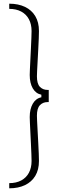

<svg xmlns="http://www.w3.org/2000/svg" viewBox="-20 -820 314 1040"><path d="M30 200V172Q67.5 172 94.8 157.5Q122 143 136.5 116Q151 89 151 52Q151 39.5 150 14Q149 -11.5 147.5 -42.5Q146 -73.5 144.5 -103.5Q143 -133.5 142 -156Q141 -178.5 141 -186Q141 -229.5 157.5 -258.2Q174 -287 204 -293V-307Q174 -313 157.5 -341.5Q141 -370 141 -414Q141 -421.5 142 -444Q143 -466.5 144.5 -496.5Q146 -526.5 147.5 -557.5Q149 -588.5 150 -614Q151 -639.5 151 -652Q151 -689 136.5 -716Q122 -743 94.8 -757.5Q67.5 -772 30 -772V-800Q79 -800 115.2 -782.8Q151.5 -765.5 171.2 -732.5Q191 -699.5 191 -652Q191 -638.5 190 -611.8Q189 -585 187.2 -552.5Q185.5 -520 183.8 -489.2Q182 -458.5 181 -436Q180 -413.5 180 -407Q180 -366 196.2 -349.5Q212.5 -333 237 -333H244V-267H237Q212.5 -267 196.2 -250.2Q180 -233.5 180 -193Q180 -186.5 181 -163.8Q182 -141 183.8 -110Q185.5 -79 187.2 -46.8Q189 -14.5 190 12.2Q191 39 191 52Q191 99.5 171.2 132.5Q151.5 165.5 115.2 182.8Q79 200 30 200Z"/></svg>

Font: Big Shoulders Stencil Text Thin Thin
Style: Regular
Weight: 250
Version: Version 2.001